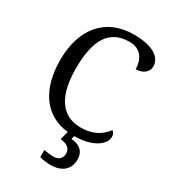

<svg xmlns="http://www.w3.org/2000/svg" viewBox="-227 -840 1068 1196"><g transform="rotate(30 307.0 -242.0)"><path d="M329 240C414 240 461 197 461 126C461 73 429 39 364 34L370 10C509 10 576 -52 576 -102C576 -122 568 -134 557 -141C523 -96 473 -56 376 -56C229 -56 168 -179 168 -358C168 -558 225 -671 376 -671C463 -671 493 -604 493 -542C542 -542 580 -569 580 -612C580 -676 514 -724 378 -724C167 -724 57 -574 57 -358C57 -152 148 -10 322 8L306 69C349 72 381 91 381 130C381 164 358 186 320 186C302 186 276 183 252 178V229C276 236 308 240 329 240Z"/></g></svg>

Font: Noto Serif Balinese
Style: Regular
Weight: 400
Designer: Monotype Design Team
Foundry: Monotype Imaging Inc.
Version: Version 2.005